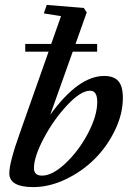

<svg xmlns="http://www.w3.org/2000/svg" viewBox="-20 -745 519 776"><path d="M114.3 11.2Q17.6 11.2 17.6 -44.9Q17.6 -87.9 60.1 -207L176.3 -536.1H82V-567.4H187L226.6 -679.7L157.2 -690.9L168.9 -725.1L318.8 -712.9L330.6 -694.8L285.2 -567.4H372.6V-536.1H273.9L183.1 -281.2Q296.9 -438 400.9 -438Q440.4 -438 458.5 -417Q476.6 -396 476.6 -349.6Q476.6 -284.7 444.6 -218.5Q412.6 -152.3 362.1 -102.1Q311.5 -51.8 245.4 -20.3Q179.2 11.2 114.3 11.2ZM149.9 -35.2Q191.9 -35.2 245.1 -85.2Q298.3 -135.3 335.7 -206.3Q373 -277.3 373 -333Q373 -378.4 344.2 -378.4Q306.2 -378.4 251.2 -319.6Q196.3 -260.7 156.7 -185.8Q117.2 -110.8 117.2 -65.4Q117.2 -35.2 149.9 -35.2Z"/></svg>

Font: Elstob 14pt SemiBold
Style: Italic
Weight: 600
Italic angle: -20°
Designer: Peter S. Baker
Version: Version 1.015